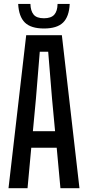

<svg xmlns="http://www.w3.org/2000/svg" viewBox="-20 -984 460 1004"><path d="M24.5 0 117 -800H303.5L395.5 0H296L276.5 -211.5H143.5L124 0ZM152 -298H268L252 -469L232 -713.5H188L168 -469ZM210 -835Q142 -835 110.2 -866Q78.5 -897 75 -963.5H139Q140 -927 155.8 -907.8Q171.5 -888.5 210 -888.5Q247 -888.5 263.8 -907.2Q280.5 -926 281 -963.5H344.5Q341.5 -897 309.8 -866Q278 -835 210 -835Z"/></svg>

Font: Big Shoulders Text Thin SemiBold
Style: Regular
Weight: 600
Version: Version 2.002